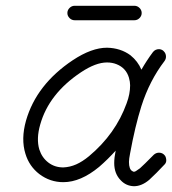

<svg xmlns="http://www.w3.org/2000/svg" viewBox="-20 -625 595 664"><path d="M238 -555Q228 -555 220.5 -562.5Q213 -570 213 -580Q213 -590 220.5 -597.5Q228 -605 238 -605H445Q455 -605 462.5 -597.5Q470 -590 470 -580Q470 -570 462.5 -562.5Q455 -555 445 -555ZM430 -330Q430 -342 426 -356Q416 -390 383 -403Q368 -409 350 -409Q311 -409 260 -375Q149 -301 119 -194Q105 -145 116 -108Q125 -80 147 -63Q169 -46 199 -46Q222 -47 243.5 -56.5Q265 -66 288 -85Q380 -162 418 -268Q430 -300 430 -330ZM530 -455Q534 -455 539 -453Q544 -451 547 -447Q554 -440 554 -429Q554 -421 549 -414Q497 -346 469 -258Q447 -188 430 -95Q426 -75 426 -65Q426 -39 438 -33Q440 -32 442 -31H443Q447 -31 451 -34L464 -43Q472 -50 482 -60Q492 -70 512 -90Q520 -97 530 -97Q543 -97 551 -86Q555 -79 555 -70Q555 -61 547 -54Q528 -34 521 -27Q506 -13 496 -3Q470 19 443 19Q416 18 398 -1Q375 -24 375 -61Q375 -80 380 -104Q353 -74 323 -48Q259 5 199 5Q153 5 116 -23Q81 -50 68 -93Q52 -144 70 -208Q106 -333 232 -417Q297 -460 350 -460Q397 -459 431 -434Q457 -413 469 -384Q488 -417 509 -445Q517 -455 530 -455Z"/></svg>

Font: TT2020Base
Style: Italic
Weight: 400
Italic angle: -15°
Version: Version 0.2.000